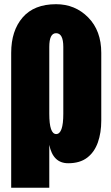

<svg xmlns="http://www.w3.org/2000/svg" viewBox="-20 -754 517 896"><path d="M32.2 -507.3Q32.2 -610.8 85.7 -672.6Q139.2 -734.4 241.7 -734.4Q330.6 -734.4 391.6 -672.6Q452.6 -610.8 452.6 -507.3V-190.9Q452.6 -134.8 436.8 -89.6Q420.9 -44.4 387 -18.3Q353 7.8 298.3 7.8Q227.1 7.8 210 -78.1V122.1H32.2ZM275.4 -535.2Q275.4 -599.1 241.7 -599.1Q210 -599.1 210 -535.2V-223.1Q210 -128.4 242.2 -128.4Q275.4 -128.4 275.4 -223.1Z"/></svg>

Font: webenart
Style: Regular
Weight: 400
Designer: Vernon Adams
Foundry: Vernon Adams
Version: Version 2.116; ttfautohint (v1.8.3)